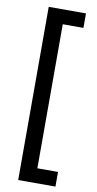

<svg xmlns="http://www.w3.org/2000/svg" viewBox="-104 -856 529 1046"><g transform="rotate(10 160.5 -333.0)"><path d="M77.1 -811.5H283.2V-731.4H168.9V65.4H283.2V146.5H77.1Z"/></g></svg>

Font: Reddit Sans Fudge SemiBold
Style: Regular
Weight: 600
Designer: Stephen Hutchings
Foundry: Reddit
Version: Version 1.011